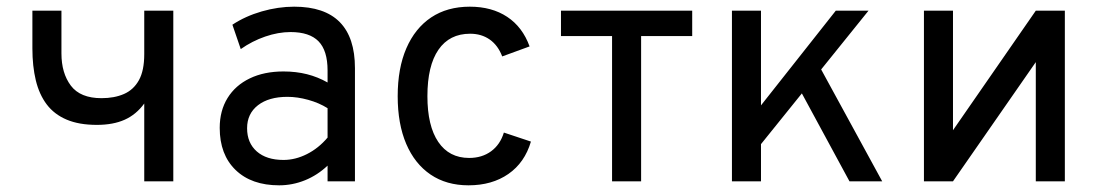

<svg xmlns="http://www.w3.org/2000/svg" viewBox="-20 -543 3292 575"><path d="M412 0V-233Q388 -200 353.5 -184.5Q319 -169 270 -169Q216.5 -169 179.5 -184.8Q142.5 -200.5 120 -230.2Q97.5 -260 87.2 -302.5Q77 -345 77 -398V-511H164V-383Q164 -324 192.2 -286.5Q220.5 -249 284 -249Q322.5 -249 351.2 -261.5Q380 -274 396 -302.8Q412 -331.5 412 -381V-511H499V0Z M816 12Q733 12 685.5 -34Q638 -80 638 -160Q638 -211.5 661.5 -249.5Q685 -287.5 728 -308.2Q771 -329 829 -329Q866.5 -329 899.2 -320.8Q932 -312.5 961 -296V-332Q961 -391.5 934 -419.2Q907 -447 850 -447Q813.5 -447 774.2 -433.5Q735 -420 701 -396L676 -469Q714.5 -494.5 763.8 -508.8Q813 -523 861 -523Q952 -523 997.5 -476.8Q1043 -430.5 1043 -339V0H961V-47Q931 -18.5 893.5 -3.2Q856 12 816 12ZM829 -64Q864.5 -64 899.2 -81.5Q934 -99 961 -131V-219Q935.5 -235 903 -244Q870.5 -253 841 -253Q785 -253 752.5 -227.8Q720 -202.5 720 -159Q720 -115 749 -89.5Q778 -64 829 -64Z M1383 12Q1317 12 1269.5 -20.2Q1222 -52.5 1196.5 -112.2Q1171 -172 1171 -255Q1171 -338.5 1197 -398.5Q1223 -458.5 1271.2 -490.8Q1319.5 -523 1387 -523Q1453 -523 1499 -492.5Q1545 -462 1566 -404L1484 -374Q1471.5 -407 1446.8 -424.5Q1422 -442 1388 -442Q1326 -442 1293 -394Q1260 -346 1260 -255Q1260 -166 1292.5 -118Q1325 -70 1385 -70Q1423.5 -70 1450.8 -90Q1478 -110 1489 -146L1570 -119Q1551.5 -56 1502.5 -22Q1453.5 12 1383 12Z M1813 0V-435H1660V-511H2053V-435H1900V0Z M2216 -58V-173L2483 -511H2581ZM2172 0V-511H2259V0ZM2524 0 2361 -301 2419 -372 2622 0Z M2747 0V-511H2834V-153L3082 -511H3169V0H3082V-357L2834 0Z"/></svg>

Font: Overpass
Style: Regular
Weight: 400
Designer: Delve Withrington, Dave Bailey, Thomas Jockin
Foundry: Delve Fonts LLC
Version: Version 4.000